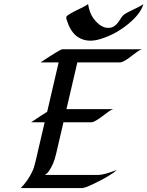

<svg xmlns="http://www.w3.org/2000/svg" viewBox="-20 -952 746 972"><path d="M185.5 -636.2Q285.2 -702.6 295.9 -702.6H699.2Q688.5 -700.7 661.6 -680.2Q634.8 -659.7 624 -652.3Q599.1 -636.2 588.9 -636.2H371.6L316.4 -399.4H553.7Q543 -397.5 516.1 -377Q489.3 -356.4 478.5 -349.6Q453.6 -333 443.4 -333H301.3L264.2 -173.8Q252.4 -120.1 226.6 -84.5Q217.3 -71.3 206.1 -66.4H477.5Q506.3 -66.4 571.8 -91.8Q538.1 -61 449.2 -19Q408.7 0 396 0H85Q121.6 -36.6 144.5 -85.9Q152.3 -102.1 160.4 -136.7Q168.5 -171.4 180.9 -224.9Q193.4 -278.3 206.1 -333H137.7Q158.2 -346.7 178.2 -360.1Q198.2 -373.5 218.8 -386.2L276.9 -636.2ZM705.6 -931.6Q695.3 -890.1 646 -845.2Q574.2 -779.8 486.3 -753.9Q460 -746.1 438 -746.1Q416 -746.1 397.5 -752.9Q378.9 -759.8 364.3 -772Q334.5 -797.4 317.4 -852.1Q315.4 -859.4 315.4 -864.3Q315.4 -869.1 322.8 -874.5Q330.1 -879.9 341.3 -886.2Q352.5 -892.6 366 -899.2Q379.4 -905.8 391.6 -911.6Q418.9 -924.8 425.8 -931.6Q433.6 -884.8 452.9 -859.1Q472.2 -833.5 490.5 -822.3Q508.8 -811 526.1 -811Q543.5 -811 553 -816.4Q562.5 -821.8 570.3 -829.6Q580.6 -840.3 590.6 -857.4Q600.6 -874.5 615.2 -883.1Q629.9 -891.6 647.5 -899.9Q696.3 -922.4 705.6 -931.6Z"/></svg>

Font: Fondamento
Style: Italic
Weight: 400
Italic angle: -12°
Version: Version 1.000